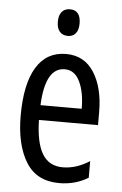

<svg xmlns="http://www.w3.org/2000/svg" viewBox="-54 -777 525 826"><g transform="rotate(5 209.0 -364.5)"><path d="M378 -309V-253H123Q125 -155 154 -107Q183 -59 242 -59Q301 -59 358 -96V-24Q302 10 233 10Q135 10 89 -65Q43 -140 43 -265Q43 -402 87 -474Q131 -546 215 -546Q294 -546 336 -480Q378 -414 378 -309ZM124 -317H302Q302 -388 280 -434Q258 -480 215 -480Q131 -480 124 -317ZM261 -681Q261 -654 249 -639Q237 -624 215 -624Q192 -624 179.5 -639Q167 -654 167 -681Q167 -709 179.5 -724Q192 -739 215 -739Q261 -739 261 -681Z"/></g></svg>

Font: Noto Sans UI Cond
Style: Regular
Weight: 400
Width: 3
Designer: Monotype Design Team
Foundry: Monotype Imaging Inc.
Version: Version 1.001